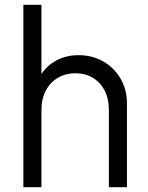

<svg xmlns="http://www.w3.org/2000/svg" viewBox="-20 -777 613 797"><path d="M77 0V-757H152V-432L135 -436Q155 -488 200.5 -518Q246 -548 306 -548Q363 -548 408.5 -522Q454 -496 480.5 -450.5Q507 -405 507 -348V0H432V-319Q432 -368 414 -402Q396 -436 364.5 -454.5Q333 -473 293 -473Q253 -473 221 -454.5Q189 -436 170.5 -401.5Q152 -367 152 -319V0Z"/></svg>

Font: Kosmopol Plus Jakarta Sans
Style: Regular
Weight: 400
Designer: Gumpita Rahayu
Foundry: Tokotype
Version: Version 2.006